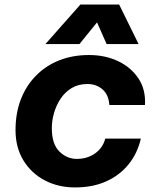

<svg xmlns="http://www.w3.org/2000/svg" viewBox="-20 -809 690 841"><path d="M309 12Q235 12 176 -19Q117 -50 82.5 -106.5Q48 -163 48 -239Q48 -313 71 -373Q94 -433 137 -477Q180 -521 239 -544.5Q298 -568 370 -568Q440 -568 496.5 -541.5Q553 -515 586 -466Q619 -417 615 -349H459Q456 -394 429 -417.5Q402 -441 363 -441Q323 -441 293.5 -423Q264 -405 245 -376Q226 -347 216.5 -313.5Q207 -280 207 -248Q207 -178 240 -145.5Q273 -113 316 -113Q363 -113 397 -137.5Q431 -162 441 -202H597Q582 -137 543 -89Q504 -41 445 -14.5Q386 12 309 12ZM179 -616 332 -789H502L587 -616H447L405 -711L328 -616Z"/></svg>

Font: Azeret Mono Thin
Style: Bold Italic
Weight: 700
Italic angle: -12°
Version: Version 1.002